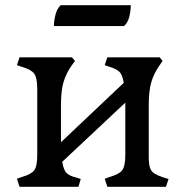

<svg xmlns="http://www.w3.org/2000/svg" viewBox="-20 -717 712 737"><path d="M55 0 45 -31 65 -38Q100 -48 111.5 -63.5Q123 -79 123 -122V-375Q123 -418 111.5 -434Q100 -450 65 -460L45 -467L55 -497H256L268 -483L256 -467Q234 -436 224 -402.5Q214 -369 214 -312V-171L455 -399Q450 -431 437.5 -442Q425 -453 402 -460L382 -467L392 -497H593L604 -483L593 -467Q571 -436 561 -402.5Q551 -369 551 -312V-115Q551 -87 556 -72.5Q561 -58 573.5 -50.5Q586 -43 607 -36L627 -30L617 0H392L382 -31L402 -38Q437 -48 449 -63.5Q461 -79 461 -122V-323L219 -96Q224 -63 236.5 -52Q249 -41 271 -36L290 -30L281 0ZM187 -617Q187 -637 193 -660.5Q199 -684 213 -697H482Q482 -677 476.5 -653.5Q471 -630 456 -617Z"/></svg>

Font: Gabriela
Style: Regular
Weight: 400
Designer: Eduardo Rodriguez Tunni
Foundry: Eduardo Rodriguez Tunni
Version: Version 2.001;gftools[0.9.26]